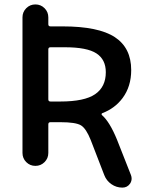

<svg xmlns="http://www.w3.org/2000/svg" viewBox="-20 -774 674 871"><path d="M199.2 -664.1Q199.2 -654.3 209 -654.3H263.7Q426.8 -654.3 501 -605.5Q575.2 -556.6 575.2 -456.1Q575.2 -381.8 536.1 -329.1Q501 -282.2 444.3 -260.7Q441.4 -259.8 440.9 -256.8Q440.4 -253.9 442.4 -252Q477.5 -221.7 510.7 -140.6L574.2 20.5Q577.1 28.3 577.1 36.1Q577.1 47.9 570.3 58.6Q557.6 77.1 535.2 77.1Q507.8 77.1 485.4 61.5Q462.9 45.9 453.1 20.5L391.6 -138.7Q371.1 -190.4 347.7 -205.1Q324.2 -219.7 253.9 -219.7H209Q199.2 -219.7 199.2 -210V-80.1Q199.2 -55.7 182.1 -38.6Q165 -21.5 140.6 -21.5Q116.2 -21.5 99.1 -38.6Q82 -55.7 82 -80.1V-695.3Q82 -719.7 99.1 -736.8Q116.2 -753.9 140.6 -753.9Q165 -753.9 182.1 -736.8Q199.2 -719.7 199.2 -695.3ZM209 -559.6Q199.2 -559.6 199.2 -549.8V-323.2Q199.2 -313.5 209 -313.5H253.9Q363.3 -313.5 411.6 -346.7Q460 -379.9 460 -446.3Q460 -503.9 417.5 -531.7Q375 -559.6 274.4 -559.6Z"/></svg>

Font: Gen Jyuu GothicX Medium
Style: Regular
Weight: 500
Designer: Ryoko NISHIZUKA (kana &amp; ideographs); Paul D. Hunt (Latin, Greek &amp; Cyrillic); Wenlong ZHANG (bopomofo); Sandoll C
Version: Version 1.058.20140828